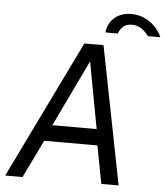

<svg xmlns="http://www.w3.org/2000/svg" viewBox="-60 -965 882 1018"><g transform="rotate(5 381.0 -456.0)"><path d="M363 -734H465L609.5 0H517.5L479 -201.5H196L98 0H6ZM467.5 -287.5 401.5 -642 231.5 -287.5ZM761.5 -802H695Q657 -855 606.5 -855Q575.5 -855 559.5 -839.8Q543.5 -824.5 534.5 -802H469Q472.5 -833.5 488.5 -858.2Q504.5 -883 532.5 -897.2Q560.5 -911.5 598 -911.5Q636 -911.5 668.8 -896.2Q701.5 -881 725.2 -856.2Q749 -831.5 761.5 -802Z"/></g></svg>

Font: 1883 Sans
Style: Italic
Weight: 400
Italic angle: -8°
Designer: 1883 Sans project is a fork of Public Sans.
Version: Version 1.009